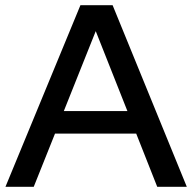

<svg xmlns="http://www.w3.org/2000/svg" viewBox="-20 -720 741 740"><path d="M1 0 290 -700H414L700 0H586L505 -205H192L110 0ZM226 -292H471L349 -600Z"/></svg>

Font: Red Hat Display SemiBold
Style: Regular
Weight: 600
Designer: Pentagram, MCKL
Foundry: Pentagram, MCKL
Version: Version 1.023